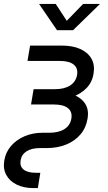

<svg xmlns="http://www.w3.org/2000/svg" viewBox="-43 -755 550 979"><path d="M127.9 204.1Q78.1 204.1 42 186.3Q5.9 168.5 -11.2 136.7Q-28.3 105 -21 63Q-14.2 21 13.2 -10.7Q40.5 -42.5 82.3 -60.3Q124 -78.1 173.8 -78.1H208Q256.8 -78.1 285.9 -96.9Q314.9 -115.7 320.8 -149.9Q326.7 -184.6 303.7 -203.4Q280.8 -222.2 231.9 -222.2H115.2L128.4 -300.3H237.3Q285.6 -300.3 314.9 -319.3Q344.2 -338.4 350.1 -373.5Q355.5 -407.7 332.5 -426Q309.6 -444.3 260.7 -444.3H97.2L110.4 -522.5H273.9Q327.1 -522.5 365.7 -505.4Q404.3 -488.3 422.9 -456.5Q441.4 -424.8 434.1 -379.9Q427.2 -335.9 398.2 -305.9Q369.1 -275.9 325 -260.5Q280.8 -245.1 228 -245.1H119.1L126 -286.6H242.7Q295.4 -286.6 334.5 -270.8Q373.5 -254.9 392.3 -224.4Q411.1 -193.8 403.3 -149.4Q396 -103.5 367.4 -69.8Q338.9 -36.1 294.7 -18.1Q250.5 0 195.3 0H161.1Q118.2 0 92.5 16.4Q66.9 32.7 62 63Q57.1 93.3 77.4 109.6Q97.7 126 140.6 126H162.6L149.9 204.1ZM241.2 -734.9 297.4 -648.9 380.9 -734.9H465.8L465.3 -733.4L329.6 -601.1H247.6L157.2 -733.4L157.7 -734.9Z"/></svg>

Font: Inter 28pt
Style: Italic
Weight: 400
Italic angle: -9.3988°
Designer: Rasmus Andersson
Foundry: rsms
Version: Version 4.001;git-66647c0bb